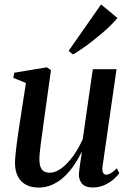

<svg xmlns="http://www.w3.org/2000/svg" viewBox="-20 -839 588 870"><path d="M155 11Q122.5 11 98.5 -1.5Q74.5 -14 61.2 -39Q48 -64 48 -100.5Q48 -115 50.2 -138.5Q52.5 -162 56 -188.5Q59.5 -215 63 -239.2Q66.5 -263.5 69 -279L97.5 -463L40.5 -486L44.5 -509.5L192.5 -534L211 -521.5L177.5 -281.5Q175.5 -263 172 -239.8Q168.5 -216.5 165.5 -193.2Q162.5 -170 160.5 -150.2Q158.5 -130.5 158.5 -119.5Q158.5 -97 163.5 -83Q168.5 -69 179 -62.8Q189.5 -56.5 206 -56.5Q232 -56.5 259.5 -77.2Q287 -98 312 -132.8Q337 -167.5 355 -209L400.5 -525.5H508L444.5 -84Q442.5 -66.5 446.8 -57Q451 -47.5 461 -47.5Q470.5 -47.5 482.8 -54.5Q495 -61.5 509.5 -76.5L520.5 -54.5Q512 -41.5 494.2 -26.2Q476.5 -11 452.8 -0.2Q429 10.5 401 10.5Q366 10.5 351.5 -7Q337 -24.5 337.5 -49Q337.5 -52.5 338.8 -64Q340 -75.5 342.2 -90.8Q344.5 -106 346.8 -121.5Q349 -137 351 -148.5L349.5 -149Q334 -117.5 314 -88.5Q294 -59.5 269.8 -37.2Q245.5 -15 216.8 -2Q188 11 155 11ZM291 -608.5 438 -819 512 -757.5Q501 -744 483.8 -726.5Q466.5 -709 444.8 -690.5Q423 -672 399.8 -653.8Q376.5 -635.5 353.5 -619.5Q330.5 -603.5 311 -592Z"/></svg>

Font: Merriweather 96pt Medium
Style: Italic
Weight: 500
Italic angle: -7.8°
Version: Version 2.101